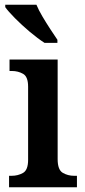

<svg xmlns="http://www.w3.org/2000/svg" viewBox="-20 -786 357 806"><path d="M18 0V-48H29Q55 -48 76.5 -60Q98 -72 98 -115V-422Q98 -464 77 -476Q56 -488 30 -488H20V-536H222V-118Q222 -73 243.5 -60.5Q265 -48 291 -48H303V0ZM167 -606Q139 -624 105 -652.5Q71 -681 42.5 -710Q14 -739 2 -756V-766H133Q142 -744 158 -717Q174 -690 191 -664Q208 -638 221 -619V-606Z"/></svg>

Font: Noto Serif Tamil SemiCondensed SemiBold
Style: Regular
Weight: 600
Width: 4
Designer: Indian Type Foundry, Tom Grace, and the Monotype Design Team
Foundry: Monotype Imaging Inc.
Version: Version 2.004; ttfautohint (v1.8.4.7-5d5b)